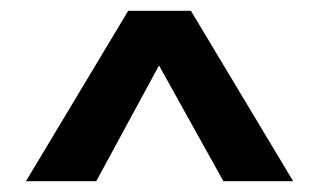

<svg xmlns="http://www.w3.org/2000/svg" viewBox="-20 -862 590 355"><path d="M522 -527H393L274 -741L158 -527H28L217 -842H333Z"/></svg>

Font: Trujillo Medium
Style: Regular
Weight: 500
Designer: Fira Sans original fonts by bBox Type GmbH, Carrois Corporate GbR, & Edenspiekermann AG / Changes by Cristiano Sobral
Foundry: Fira Sans original fonts by bBox Type GmbH, Carrois Corporate GbR, & Edenspiekermann AG / Changes by Cristiano Sobral
Version: Version 4.301;October 17, 2021;FontCreator 14.0.0.2814 64-bi